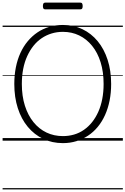

<svg xmlns="http://www.w3.org/2000/svg" viewBox="-20 -1082 965 1477"><path d="M464 19Q381 19 312.5 -13.5Q244 -46 194 -106Q144 -166 117 -250Q90 -334 90 -436Q90 -504 102 -564Q114 -624 137 -674.5Q160 -725 193.5 -765Q227 -805 268.5 -833Q310 -861 359.5 -875.5Q409 -890 464 -890Q546 -890 614 -857.5Q682 -825 731.5 -765Q781 -705 808 -621.5Q835 -538 835 -436Q835 -368 823 -308Q811 -248 788 -197Q765 -146 732 -106Q699 -66 657.5 -38.5Q616 -11 567.5 4Q519 19 464 19ZM464 -35Q509 -35 550 -47Q591 -59 626 -83.5Q661 -108 688.5 -142.5Q716 -177 736 -221.5Q756 -266 766.5 -320Q777 -374 777 -436Q777 -529 754 -603Q731 -677 688.5 -729.5Q646 -782 589 -809.5Q532 -837 464 -837Q418 -837 377 -824.5Q336 -812 300.5 -788Q265 -764 237.5 -729.5Q210 -695 189.5 -650.5Q169 -606 158.5 -552Q148 -498 148 -436Q148 -343 171.5 -269Q195 -195 237.5 -142.5Q280 -90 337.5 -62.5Q395 -35 464 -35ZM329 -1010Q318 -1010 314 -1016.5Q310 -1023 310 -1035Q310 -1048 314 -1055Q318 -1062 329 -1062H597Q608 -1062 612 -1055Q616 -1048 616 -1035Q616 -1023 612 -1016.5Q608 -1010 597 -1010ZM0 365H925V375H0ZM0 -20H925V0H0ZM0 -505H925V-500H0ZM0 -885H925V-875H0Z"/></svg>

Font: Playwrite GB J Guides
Style: Regular
Weight: 400
Designer: Veronika Burian, José Scaglione
Foundry: TypeTogether
Version: Version 1.003